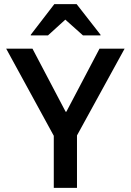

<svg xmlns="http://www.w3.org/2000/svg" viewBox="-20 -911 634 931"><path d="M240.8 0V-252.5L10 -675H137.5L298.3 -369.2H301.7L462.5 -675H584.2L353.3 -254.2V0ZM129.2 -739.2V-742.5L243.3 -890.8H351.7L467.5 -742.5V-739.2H382.5L296.7 -815.8L212.5 -739.2Z"/></svg>

Font: Funnel Sans Medium
Style: Regular
Weight: 500
Version: Version 1.000; Beta; Release 5; Build 24; ttfautohint (v1.8.